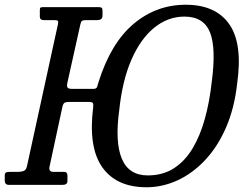

<svg xmlns="http://www.w3.org/2000/svg" viewBox="-52 -780 1048 810"><path d="M253.5 -405H340.5Q355 -405 357.5 -413Q360 -421 363.5 -433Q415.5 -598.5 511.5 -679.2Q607.5 -760 731.5 -760Q857.5 -760 915 -678.2Q972.5 -596.5 948.5 -427.5Q937 -323.5 901.5 -242Q866 -160.5 813.2 -104.5Q760.5 -48.5 697 -19.2Q633.5 10 566 10Q439.5 10 379.8 -74Q320 -158 341 -327Q342.5 -340 339.8 -345Q337 -350 322.5 -350H239.5Q225.5 -350 219.8 -346Q214 -342 211 -328L157 -77Q152 -55 173.5 -55H218.5Q232.5 -55 232.5 -39V-16Q232.5 0 211 0H-14Q-32 0 -32 -18.5V-41Q-32 -49 -27 -52Q-22 -55 -7.5 -55H25.5Q38.5 -55 48.5 -59Q58.5 -63 62 -80L192.5 -678Q194.5 -687.5 192.5 -691.2Q190.5 -695 179 -695H133.5Q116 -695 116 -710V-737Q116 -747 119.8 -748.5Q123.5 -750 132.5 -750H362Q373 -750 376.8 -747.2Q380.5 -744.5 380.5 -733V-716Q380.5 -703 374 -699Q367.5 -695 358 -695H310.5Q298.5 -695 294 -692Q289.5 -689 287 -677L232.5 -432Q229 -416.5 232.8 -410.8Q236.5 -405 253.5 -405ZM451 -315Q432.5 -180.5 462 -110.2Q491.5 -40 571.5 -40Q635 -40 681.8 -70.2Q728.5 -100.5 760.5 -154Q792.5 -207.5 812.2 -278.8Q832 -350 841 -432.5Q860.5 -576.5 834 -643.2Q807.5 -710 726 -710Q656.5 -710 598.8 -663.2Q541 -616.5 502.5 -528.2Q464 -440 451 -315Z"/></svg>

Font: Besley* Narrow
Style: Italic
Weight: 400
Width: 4
Italic angle: -13°
Designer: Owen Earl
Foundry: indestructible type*
Version: Version 3.000; ttfautohint (v1.8.3)